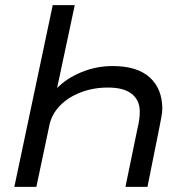

<svg xmlns="http://www.w3.org/2000/svg" viewBox="-20 -730 673 750"><path d="M272 -710 203 -386Q240 -424 298 -448Q356 -472 420 -472Q516 -472 565 -427.5Q614 -383 614 -305Q614 -291 610 -270.5Q606 -250 601 -224L556 0H470L516 -223Q521 -243 523.5 -260.5Q526 -278 526 -294Q526 -338 495 -363Q464 -388 402 -388Q344 -388 295 -369Q246 -350 214 -317Q182 -284 173 -241L122 0H36L186 -710Z"/></svg>

Font: Geist Regular
Style: Italic
Weight: 400
Italic angle: -12°
Designer: Basement.studio, Andrés Briganti, Mateo Zaragoza
Foundry: Basement.studio, Vercel, Andrés Briganti, Guido Ferreyra, Mateo Zaragoza
Version: Version 1.500; ttfautohint (v1.8.4.7-5d5b)